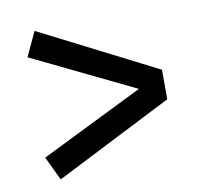

<svg xmlns="http://www.w3.org/2000/svg" viewBox="-59 -650 609 582"><g transform="rotate(-10 245.5 -359.5)"><path d="M83 -588 48 -513 364 -360 48 -204 83 -131 443 -314V-405Z"/></g></svg>

Font: Glow Sans SC Condensed Medium
Style: Regular
Weight: 600
Width: 3
Designer: Ryoko NISHIZUKA (kana, bopomofo & ideographs); Paul D. Hunt (Latin, Greek & Cyrillic); Sandoll Communications, Soo-young
Version: Version 0.93